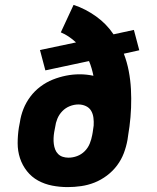

<svg xmlns="http://www.w3.org/2000/svg" viewBox="-20 -755 640 783"><path d="M256 8Q224 8 193 2Q162 -4 135.5 -18.5Q109 -33 90 -57Q71 -81 61.5 -110Q52 -139 52 -171Q52 -203 57 -235L61 -256Q65 -284 75.5 -310.5Q86 -337 103.5 -360.5Q121 -384 145 -402Q169 -420 195.5 -430.5Q222 -441 249.5 -446.5Q277 -452 305 -452Q319 -452 333 -450.5Q347 -449 361 -446Q358 -461 353.5 -476.5Q349 -492 343 -506L165 -468L143 -551L290 -582Q276 -595 260.5 -605.5Q245 -616 228 -623L280 -735Q305 -727 328 -715Q351 -703 372 -688Q393 -673 411 -654.5Q429 -636 443 -615L526 -633L548 -550L485 -536Q498 -502 505 -465.5Q512 -429 514 -391.5Q516 -354 514.5 -315.5Q513 -277 508 -239Q507 -231 505.5 -222.5Q504 -214 503 -206L500 -185Q495 -157 485 -130.5Q475 -104 457.5 -80.5Q440 -57 416 -39Q392 -21 365.5 -10.5Q339 0 311 4Q283 8 256 8ZM259 -112Q277 -112 294.5 -118.5Q312 -125 325.5 -138.5Q339 -152 346 -169.5Q353 -187 356 -204L358 -215Q359 -222 360 -229Q361 -236 362 -243Q363 -259 361 -275Q359 -291 351.5 -303.5Q344 -316 330 -322.5Q316 -329 300 -329Q282 -329 264.5 -322Q247 -315 234 -301.5Q221 -288 214 -271Q207 -254 205 -237L201 -216Q199 -204 198.5 -191.5Q198 -179 199.5 -167.5Q201 -156 205 -145.5Q209 -135 217 -127Q225 -119 236 -115.5Q247 -112 259 -112Z"/></svg>

Font: Iosevka Slab HvExObl
Style: Regular
Weight: 900
Width: 7
Italic angle: -9°
Monospace: yes
Designer: Belleve Invis
Foundry: Belleve Invis
Version: Version 11.1.1; ttfautohint (v1.8.3)